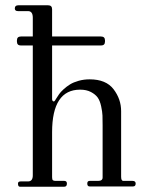

<svg xmlns="http://www.w3.org/2000/svg" viewBox="-20 -706 566 726"><path d="M481 -22Q493 -22 493 -12Q493 -1 483 -1H319Q310 -1 310 -12Q310 -22 319 -22H351Q368 -22 368 -35V-232Q368 -255 367.5 -269Q367 -283 362.5 -304Q358 -325 349.5 -337Q341 -349 324 -358Q307 -367 283 -367Q177 -367 177 -206V-36Q177 -27 180 -24.5Q183 -22 190 -22H223Q233 -22 233 -12Q233 0 223 0H55Q48 0 48 -12Q48 -20 58 -20H86Q104 -20 104 -43V-534H59Q44 -534 44 -549V-553Q44 -568 59 -568H104V-639Q104 -664 86 -664H48Q36 -664 36 -674Q36 -686 49 -686H162Q177 -686 177 -671V-568H362Q377 -568 377 -553V-549Q377 -534 362 -534H177V-332Q177 -325 181 -323Q185 -321 188 -326L193 -334Q198 -342 203.5 -350Q209 -358 220.5 -368.5Q232 -379 245 -387Q258 -395 277.5 -400.5Q297 -406 319 -406Q381 -406 409.5 -368.5Q438 -331 438 -286V-38Q438 -22 446 -22Z"/></svg>

Font: HK Venetian
Style: Regular
Weight: 400
Designer: Alfredo Marco Pradil
Foundry: Alfredo Marco Pradil
Version: Version 1.000;PS 001.000;hotconv 1.0.88;makeotf.lib2.5.64775